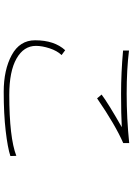

<svg xmlns="http://www.w3.org/2000/svg" viewBox="140 -857 720 1040"><g transform="rotate(90 500.0 -337.0)"><path d="M198.2 -167Q198.2 -271.5 252 -330.1L278.3 -310.5Q254.9 -286.1 241.7 -245.6Q228.5 -205.1 228.5 -171.9Q228.5 -105.5 297.4 -66.4Q366.2 -27.3 494.1 -27.3Q724.6 -27.3 824.2 -65.4L825.2 -33.2Q781.2 -18.6 689 -7.8Q596.7 2.9 477.5 2.9Q358.4 2.9 278.3 -40.5Q198.2 -84 198.2 -167ZM253.9 -643.6V-675.8Q355.5 -663.1 487.8 -663.1Q620.1 -663.1 754.9 -676.8V-644.5Q658.2 -602.5 512.7 -502.9L492.2 -527.3Q537.1 -561.5 668.9 -636.7Q601.6 -632.8 487.8 -632.8Q374 -632.8 253.9 -643.6Z"/></g></svg>

Font: GenEi Gothic M ExtraLight
Style: Regular
Weight: 200
Designer: o_tamon (Modified); [Source Han Sans]
Ryoko NISHIZUKA  (kana & ideographs); Paul D. Hunt (Latin, Greek & Cyrillic); Wenl
Version: Version 1.1a;Original Version 1.004